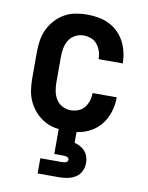

<svg xmlns="http://www.w3.org/2000/svg" viewBox="-84 -589 669 870"><g transform="rotate(10 250.0 -154.0)"><path d="M247 8Q220 8 193 3Q166 -2 142.5 -15.5Q119 -29 100.5 -49.5Q82 -70 70.5 -94.5Q59 -119 55 -146Q51 -173 51 -200V-320Q51 -347 55 -374Q59 -401 70.5 -425.5Q82 -450 100.5 -470.5Q119 -491 142.5 -504.5Q166 -518 193 -523Q220 -528 247 -528Q273 -528 298.5 -523.5Q324 -519 347 -508Q370 -497 388.5 -479Q407 -461 419 -438.5Q431 -416 437 -390.5Q443 -365 443 -340Q443 -339 443 -338.5Q443 -338 443 -338H332Q332 -338 332 -338.5Q332 -339 332 -339Q332 -357 326.5 -374Q321 -391 310 -405Q299 -419 282 -425.5Q265 -432 247 -432Q227 -432 209 -422.5Q191 -413 180.5 -396.5Q170 -380 166 -360Q162 -340 162 -320V-200Q162 -180 166 -160Q170 -140 180.5 -123.5Q191 -107 209 -97.5Q227 -88 247 -88Q265 -88 282 -94.5Q299 -101 310 -115Q321 -129 326.5 -146Q332 -163 332 -181Q332 -181 332 -181.5Q332 -182 332 -182H443Q443 -182 443 -181.5Q443 -181 443 -180Q443 -155 437 -129.5Q431 -104 419 -81.5Q407 -59 388.5 -41Q370 -23 347 -12Q324 -1 298.5 3.5Q273 8 247 8ZM150 220V150H250Q254 150 258.5 149.5Q263 149 267 147.5Q271 146 274 142.5Q277 139 277 135Q277 131 274 127.5Q271 124 267 122.5Q263 121 258.5 120.5Q254 120 250 120H209V0H291V54Q305 58 317.5 64.5Q330 71 339.5 82Q349 93 353.5 107Q358 121 358 135Q358 155 349.5 173Q341 191 324.5 201.5Q308 212 288.5 216Q269 220 250 220Z"/></g></svg>

Font: Zed Mono
Style: Bold
Weight: 700
Monospace: yes
Designer: Belleve Invis
Foundry: Belleve Invis
Version: Version 1.0.0; ttfautohint (v1.8.4)